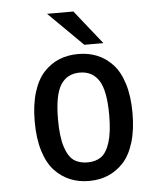

<svg xmlns="http://www.w3.org/2000/svg" viewBox="-51 -733 672 788"><g transform="rotate(-5 285.0 -339.0)"><path d="M392 -547.5H313.5L172 -687.5H280.5ZM362.2 -3.5Q327 11 284.5 11Q242 11 206.8 -3.5Q171.5 -18 143.2 -48Q115 -78 99 -129.8Q83 -181.5 83 -251Q83 -320.5 99 -372Q115 -423.5 143.2 -453.5Q171.5 -483.5 206.8 -497.8Q242 -512 284.5 -512Q327 -512 362.2 -497.8Q397.5 -483.5 425.8 -453.5Q454 -423.5 470 -372Q486 -320.5 486 -251Q486 -181.5 470 -129.8Q454 -78 425.8 -48Q397.5 -18 362.2 -3.5ZM390 -251Q390 -352 363.2 -393.8Q336.5 -435.5 284.5 -435.5Q232.5 -435.5 205.8 -393.8Q179 -352 179 -251Q179 -181.5 192.2 -139.5Q205.5 -97.5 228 -81.5Q250.5 -65.5 284.5 -65.5Q318.5 -65.5 341 -81.5Q363.5 -97.5 376.8 -139.5Q390 -181.5 390 -251Z"/></g></svg>

Font: League Mono Narrow
Style: Regular
Weight: 400
Width: 3
Designer: Tyler Finck
Foundry: The League of Moveable Type / Tyler Finck
Version: Version 2.210